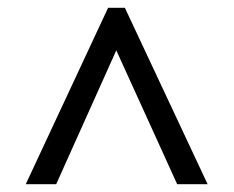

<svg xmlns="http://www.w3.org/2000/svg" viewBox="-20 -734 599 492"><path d="M46 -262 257 -714H300L512 -262H434L278 -605L124 -262Z"/></svg>

Font: Noto Serif Tamil
Style: Regular
Weight: 400
Designer: Indian Type Foundry, Tom Grace, and the Monotype Design Team
Foundry: Monotype Imaging Inc.
Version: Version 2.003